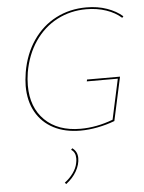

<svg xmlns="http://www.w3.org/2000/svg" viewBox="-62 -712 787 1049"><g transform="rotate(-5 331.5 -187.0)"><path d="M102 -337Q96 -300 96 -265Q96 -145 167.5 -75Q239 -5 363 -5Q451 -5 541 -39L589 -260H419L421 -270H602L550 -31Q505 -14 456 -4.5Q407 5 362 5Q277 5 214.5 -27.5Q152 -60 118 -120.5Q84 -181 84 -264Q84 -294 91 -339Q108 -438 158.5 -511.5Q209 -585 284.5 -624Q360 -663 451 -663Q513 -663 564 -645Q615 -627 649 -597L642 -589Q609 -619 559 -636Q509 -653 450 -653Q363 -653 290 -615Q217 -577 168 -505.5Q119 -434 102 -337ZM251 281Q278 261 297.5 234Q317 207 322 180Q325 167 325 154Q325 120 301 105L308 97Q336 117 336 153Q336 189 315.5 225Q295 261 258 289Z"/></g></svg>

Font: Ysabeau Hairline
Style: Italic
Weight: 100
Italic angle: -12°
Designer: Christian Thalmann (Catharsis Fonts)
Version: Version 0.003